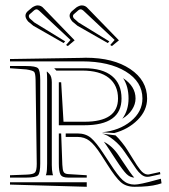

<svg xmlns="http://www.w3.org/2000/svg" viewBox="-20 -742 634 722"><path d="M391.1 -586.4 385.3 -580.1 271.5 -645 252 -661.1Q241.7 -673.3 241.7 -682.6Q241.7 -693.4 252.9 -702.1L267.6 -714.4Q279.3 -721.7 287.6 -721.7Q301.3 -721.7 310.5 -710.4L427.2 -590.3L400.9 -568.8L394.5 -572.8L411.1 -591.8L293.5 -702.1Q287.6 -707 283.7 -707Q279.3 -707 274.9 -703.6L259.8 -690.4Q254.4 -686.5 254.4 -681.2Q254.4 -677.2 257.8 -672.9L274.9 -657.7ZM225.1 -586.4 219.2 -580.1 105.5 -645 85.9 -661.1Q75.7 -673.3 75.7 -682.6Q75.7 -693.4 86.9 -702.1L101.6 -714.4Q113.3 -721.7 121.6 -721.7Q135.3 -721.7 144.5 -710.4L260.7 -590.3L234.9 -568.8L228.5 -572.8L245.1 -591.8L127 -702.1Q121.1 -707 117.7 -707Q113.3 -707 108.9 -703.6L93.8 -690.4Q88.4 -686.5 88.4 -681.2Q88.4 -677.2 91.8 -672.9L108.9 -657.7ZM17.6 -56.6H306.2V-39.6L17.6 -47.9ZM296.4 -271H201.2V-432.6H210L218.8 -284.2H297.4Q423.8 -284.2 423.8 -371.6Q423.8 -421.4 389.4 -449Q355 -476.6 288.6 -476.6H191.9L183.6 -485.4H297.4Q365.2 -485.4 401.1 -456.1Q437 -426.8 437 -371.6Q437 -271 296.4 -271ZM214.4 -122.6Q215.3 -102.5 219.2 -95.5Q223.1 -88.4 235.8 -87.4L306.2 -83V-74.2H235.8Q213.4 -74.2 207.3 -85.9Q201.2 -97.7 201.2 -127V-240.2H210ZM17.6 -485.4V-493.7H78.6Q114.3 -493.7 122.8 -485.4Q131.3 -477.1 131.3 -441.4V-127Q131.3 -91.3 122.8 -82.8Q114.3 -74.2 78.6 -74.2H17.6V-83L80.6 -85.4Q105.5 -86.4 111.8 -93.5Q118.2 -100.6 118.2 -126L113.8 -441.4Q113.3 -466.3 108.4 -471.7Q103.5 -477.1 78.6 -481ZM414.6 -232.9Q424.8 -223.6 438.2 -206.8Q451.7 -189.9 458.5 -178.7L473.1 -155.3Q475.6 -151.9 482.9 -139.6Q490.2 -127.4 494.9 -120.6Q499.5 -113.8 506.6 -104.5Q513.7 -95.2 520.5 -90.8Q527.3 -86.4 533.7 -85.9H539.1L581.5 -95.2L583 -86.9L565.9 -83L541 -77.6Q538.6 -77.1 533.2 -77.1Q522 -77.1 511.2 -85.9Q500.5 -94.7 492.7 -106Q484.9 -117.2 464.4 -147.9L448.2 -171.4Q431.6 -196.3 407.5 -215.8Q383.3 -235.4 363.3 -239.7ZM409.7 -241.7 363.3 -244.6Q428.2 -250.5 471.9 -286.1Q515.6 -321.8 515.6 -371.6Q515.6 -434.6 453.1 -472.9Q390.6 -511.2 288.6 -511.2H17.6V-520L287.6 -524.4Q290.5 -524.4 295.4 -524.7Q300.3 -524.9 302.7 -524.9Q406.2 -524.9 469.7 -482.4Q533.2 -439.9 533.2 -371.6Q533.2 -326.7 497.6 -291Q461.9 -255.4 409.7 -241.7ZM585 -69.8 587.4 -52.7 572.8 -48.3Q541 -39.6 485.8 -39.6Q454.1 -39.6 434.3 -56.9Q414.6 -74.2 383.8 -123L359.4 -161.1Q335.4 -198.2 316.4 -212.6Q297.4 -227.1 271.5 -227.1H227.1V-240.2H271.5Q302.2 -240.2 322 -223.4Q341.8 -206.5 369.1 -164.6L394 -127Q423.3 -81.1 441.7 -64.5Q460 -47.9 485.8 -47.9Q505.9 -47.9 568.4 -65.4ZM484.9 -74.2Q469.2 -74.7 455.8 -87.6Q442.4 -100.6 416 -141.1L391.1 -179.2Q387.2 -185.5 379.4 -196.8Q371.6 -208 370.6 -209Q402.8 -192.9 426.8 -156.7L442.4 -133.3Q473.1 -86.4 484.9 -74.2ZM439.9 -295.4Q463.4 -327.1 463.4 -371.6Q463.4 -417 442.9 -448.2Q489.7 -417.5 489.7 -371.6Q489.7 -350.1 476.6 -329.8Q463.4 -309.6 439.9 -295.4ZM155.8 -472.2 157.2 -472.7 165 -464.8Q174.8 -455.1 174.8 -432.6V-127V-121.1Q174.8 -102.5 177.7 -88.9Q177.7 -87.9 178.5 -85.9Q179.2 -84 179.7 -83H152.3Q152.3 -84 153.3 -85.9Q154.3 -87.9 154.3 -88.9Q157.2 -100.6 157.2 -127V-441.4Q157.2 -462.9 155.8 -472.2Z"/></svg>

Font: FoglihtenNo03
Style: Regular
Weight: 500
Version: Version 0.59